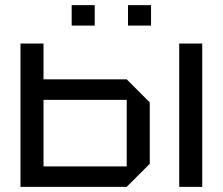

<svg xmlns="http://www.w3.org/2000/svg" viewBox="-20 -730 870 750"><path d="M60 0V-560H150V-420H475L565 -330V-90L475 0ZM150 -80H475V-340H150ZM680 0V-560H770V0ZM260 -630V-710H350V-630ZM480 -630V-710H570V-630Z"/></svg>

Font: Tektur
Style: Regular
Weight: 400
Designer: Adam Jagosz
Foundry: Adam Jagosz
Version: Version 1.005;gftools[0.9.30]